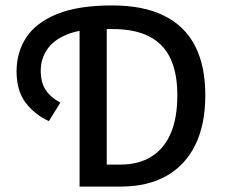

<svg xmlns="http://www.w3.org/2000/svg" viewBox="-20 -687 832 707"><path d="M273 0V-616H373V-81H425Q490 -81 537 -110Q584 -139 608.5 -195.5Q633 -252 633 -337Q633 -417 608 -471Q583 -525 530 -552.5Q477 -580 394 -580H353Q275 -580 225.5 -559.5Q176 -539 153 -504Q130 -469 130 -427Q130 -383 148 -356Q166 -329 202 -309L160 -241Q106 -266 73.5 -310Q41 -354 41 -424Q41 -495 77 -549.5Q113 -604 190.5 -635.5Q268 -667 393 -667Q508 -667 584.5 -629Q661 -591 698.5 -517.5Q736 -444 736 -337Q736 -228 699 -153Q662 -78 592.5 -39Q523 0 425 0Z"/></svg>

Font: Source Sans 3 Medium
Style: Regular
Weight: 500
Designer: Paul D. Hunt
Foundry: Adobe
Version: Version 3.052;hotconv 1.1.0;makeotfexe 2.6.0